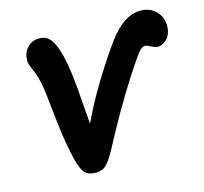

<svg xmlns="http://www.w3.org/2000/svg" viewBox="-104 -811 1020 959"><g transform="rotate(-15 405.5 -331.5)"><path d="M278.8 30.8Q239.7 30.8 220.9 10.5Q202.1 -9.8 189 -64Q168 -153.3 157.2 -247.6Q146.5 -341.8 139.2 -408.7Q131.8 -475.6 117.2 -518.1Q114.3 -526.9 108.9 -539.3Q103.5 -551.8 100.3 -559.1Q97.2 -566.4 93.5 -578.4Q89.8 -590.3 90.1 -598.4Q90.3 -606.4 91.8 -620.1Q97.2 -649.4 119.9 -670.2Q142.6 -690.9 175.8 -690.9Q200.2 -690.9 217.3 -679.9Q234.4 -668.9 248 -641.1Q261.7 -613.3 271.7 -574Q281.7 -534.7 287.8 -486.1Q293.9 -437.5 297.6 -396.2Q301.3 -355 305.2 -299.1Q309.1 -243.2 312 -213.9Q359.9 -315.4 420.7 -414.3Q481.4 -513.2 534.2 -585Q614.3 -693.8 701.2 -693.8Q739.7 -693.8 766.8 -674.1Q793.9 -654.3 804.2 -624.5Q814.5 -594.7 808.1 -562Q801.8 -531.7 782 -514.4Q762.2 -497.1 740.2 -497.1Q725.6 -497.1 705.6 -507.6Q685.5 -518.1 676.8 -518.1Q657.2 -518.1 630.9 -480Q513.2 -312 380.9 -62Q354.5 -13.2 333.3 8.8Q312 30.8 278.8 30.8Z"/></g></svg>

Font: Shantell Sans Bouncy
Style: Bold Italic
Weight: 700
Italic angle: -11.31°
Designer: Stephen Nixon, Anya Danilova, Shantell Martin
Foundry: Arrow Type
Version: Version 1.006;[9816181b4]